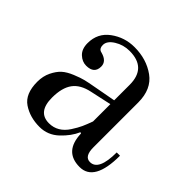

<svg xmlns="http://www.w3.org/2000/svg" viewBox="-126 -601 745 745"><g transform="rotate(45 247.0 -228.0)"><path d="M130 -103Q130 -24 192 -24Q216 -24 235.5 -35.5Q255 -47 269.5 -69.5Q284 -92 291.5 -108.5Q299 -125 308 -150V-245L221 -226Q173 -216 151.5 -186.5Q130 -157 130 -103ZM46 -106Q46 -137 58 -161.5Q70 -186 85.5 -200Q101 -214 128 -225Q155 -236 171.5 -240Q188 -244 216 -249L308 -266V-351Q308 -444 215 -444Q181 -444 153 -426.5Q125 -409 125 -387Q125 -377 128 -372Q132 -364 143 -362Q180 -352 180 -323Q180 -284 136 -284Q114 -284 96 -301Q78 -318 78 -350Q78 -405 121 -436.5Q164 -468 218 -468Q284 -468 332 -433.5Q380 -399 380 -326V-80Q380 -30 411 -30Q458 -30 458 -130H476Q476 12 396 12Q311 12 308 -84L303 -86Q288 -51 254.5 -19.5Q221 12 176 12Q123 12 84.5 -14Q46 -40 46 -106Z"/></g></svg>

Font: Old Standard TT
Style: Regular
Weight: 400
Designer: Alexey Kryukov <alexios@thessalonica.org.ru>
Version: Version 2.2